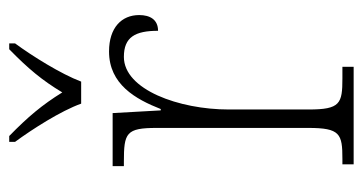

<svg xmlns="http://www.w3.org/2000/svg" viewBox="-210 -596 806 427"><g transform="rotate(-90 193.5 -383.0)"><path d="M176 -606H225C242 -651 282 -715 310 -753V-766H297C254 -724 228 -693 201 -648C173 -693 147 -724 104 -766H91V-753C119 -715 160 -651 176 -606ZM41 0H258V-25H232C176 -25 163 -30 163 -100V-278C163 -388 207 -511 280 -511C324 -511 338 -486 338 -435C363 -435 373 -453 373 -477C373 -516 345 -544 292 -544C219 -544 186 -485 164 -429H161L155 -536H37V-511H47C111 -511 122 -506 122 -438V-101C122 -30 109 -25 53 -25H41Z"/></g></svg>

Font: Noto Serif Ethiopic SemiCondensed ExtraLight
Style: Regular
Weight: 200
Width: 4
Designer: Monotype Design Team
Foundry: Monotype Imaging Inc.
Version: Version 2.102